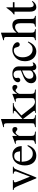

<svg xmlns="http://www.w3.org/2000/svg" viewBox="1496 -2218 737 3768"><g transform="rotate(-90 1864.0 -334.5)"><path d="M477 -450H338V-435C370 -432 385 -422 385 -403C385 -393 383 -383 379 -373L280 -114L178 -370C172 -385 169 -398 169 -408C169 -425 181 -432 215 -435V-450H19V-435C57 -433 67 -423 110 -320L230 -33C234 -24 235 -17 238 -12C245 6 250 14 256 14C262 14 269 1 284 -36L412 -357C439 -424 447 -432 477 -435Z M575 -309C586 -384 625 -424 681 -424C747 -424 768 -390 779 -309ZM884 -164C835 -90 797 -59 730 -59C684 -59 647 -77 619 -114C583 -162 578 -201 573 -277H881C877 -331 867 -363 847 -391C815 -436 770 -460 708 -460C582 -460 501 -358 501 -217C501 -79 573 10 691 10C791 10 861 -48 900 -157Z M1080 -458 1075 -460C1022 -439 986 -425 927 -406V-390C941 -393 950 -394 962 -394C987 -394 996 -378 996 -334V-84C996 -34 989 -27 925 -15V0H1165V-15C1097 -18 1080 -33 1080 -90V-315C1080 -347 1122 -397 1150 -397C1156 -397 1165 -392 1176 -382C1192 -367 1203 -362 1216 -362C1240 -362 1255 -379 1255 -407C1255 -440 1234 -460 1200 -460C1158 -460 1130 -438 1080 -366Z M1751 0V-15C1707 -18 1675 -36 1634 -88L1481 -282L1510 -309C1633 -423 1662 -435 1726 -435V-450H1522V-436C1561 -435 1572 -431 1572 -418C1572 -409 1563 -396 1549 -383L1412 -261V-681L1408 -683C1369 -671 1343 -663 1283 -647L1253 -639V-623C1266 -624 1275 -625 1285 -625C1319 -625 1328 -612 1328 -564V-82C1328 -30 1325 -27 1253 -15V0H1487V-15L1467 -16C1427 -18 1412 -32 1412 -67V-251L1562 -53C1570 -43 1573 -35 1573 -30C1573 -21 1564 -15 1552 -15H1533V0Z M1906 -458 1901 -460C1848 -439 1812 -425 1753 -406V-390C1767 -393 1776 -394 1788 -394C1813 -394 1822 -378 1822 -334V-84C1822 -34 1815 -27 1751 -15V0H1991V-15C1923 -18 1906 -33 1906 -90V-315C1906 -347 1948 -397 1976 -397C1982 -397 1991 -392 2002 -382C2018 -367 2029 -362 2042 -362C2066 -362 2081 -379 2081 -407C2081 -440 2060 -460 2026 -460C1984 -460 1956 -438 1906 -366Z M2364 -127C2364 -98 2358 -84 2329 -64C2312 -53 2291 -48 2271 -48C2232 -48 2202 -72 2202 -125C2202 -156 2212 -180 2236 -202C2261 -225 2302 -246 2364 -268ZM2519 -66C2502 -52 2492 -47 2476 -47C2458 -47 2445 -67 2445 -113V-304C2445 -365 2441 -386 2417 -415C2393 -444 2355 -460 2299 -460C2254 -460 2212 -448 2184 -430C2149 -408 2133 -376 2133 -350C2133 -323 2155 -304 2176 -304C2202 -304 2222 -326 2222 -345C2222 -366 2216 -369 2216 -387C2216 -414 2246 -436 2286 -436C2331 -436 2364 -408 2364 -346V-292C2251 -250 2214 -231 2184 -211C2145 -185 2114 -146 2114 -94C2114 -28 2157 10 2219 10C2262 10 2311 -3 2364 -63H2365C2370 -10 2392 10 2429 10C2463 10 2489 0 2519 -38Z M2919 -156C2871 -86 2835 -62 2778 -62C2686 -62 2623 -142 2623 -257C2623 -361 2678 -431 2759 -431C2795 -431 2808 -420 2818 -383L2824 -361C2832 -332 2850 -315 2872 -315C2898 -315 2919 -334 2919 -357C2919 -413 2849 -460 2765 -460C2718 -460 2670 -442 2630 -409C2576 -364 2546 -295 2546 -212C2546 -83 2625 10 2736 10C2779 10 2817 -4 2851 -32C2881 -56 2901 -85 2933 -147Z M3436 0V-15C3382 -25 3376 -33 3376 -102V-301C3376 -406 3335 -460 3253 -460C3194 -460 3152 -436 3106 -376V-680L3101 -683C3066 -671 3043 -664 2986 -647L2959 -639V-623C2962 -624 2967 -624 2971 -624C3014 -624 3022 -616 3022 -573V-102C3022 -32 3016 -23 2958 -15V0H3174V-15C3116 -21 3106 -33 3106 -102V-343C3148 -389 3178 -406 3218 -406C3267 -406 3292 -370 3292 -300V-102C3292 -33 3282 -21 3224 -15V0Z M3715 -77C3693 -51 3677 -42 3655 -42C3618 -42 3603 -68 3603 -132V-418H3704V-450H3603V-566C3603 -576 3601 -579 3596 -579C3590 -569 3582 -560 3576 -551C3538 -496 3505 -459 3479 -444C3468 -437 3462 -431 3462 -425C3462 -422 3463 -420 3466 -418H3519V-117C3519 -33 3549 10 3607 10C3657 10 3695 -14 3728 -66Z"/></g></svg>

Font: XITS Math
Style: Regular
Weight: 400
Designer: MicroPress Inc., with final additions and corrections provided by Coen Hoffman, Elsevier (retired)
Version: Version 1.302